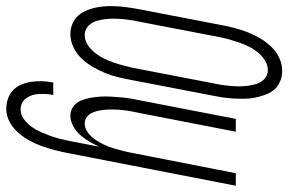

<svg xmlns="http://www.w3.org/2000/svg" viewBox="-198 -544 944 629"><g transform="rotate(90 274.5 -230.0)"><path d="M72 12Q47 12 27.5 -0.5Q8 -13 -2 -34Q-12 -55 -16 -78Q-20 -101 -19.5 -125.5Q-19 -150 -15.5 -175Q-12 -200 -7 -225L43 -485Q47 -506 52.5 -527Q58 -548 66 -568.5Q74 -589 86 -609.5Q98 -630 114 -646.5Q130 -663 150.5 -672.5Q171 -682 192 -682Q211 -682 227.5 -675Q244 -668 254.5 -655.5Q265 -643 271 -626.5Q277 -610 280.5 -592.5Q284 -575 284 -556.5Q284 -538 283 -519.5Q282 -501 279 -482.5Q276 -464 272 -445L222 -185Q218 -164 213 -143Q208 -122 199.5 -101.5Q191 -81 179 -60.5Q167 -40 151 -23.5Q135 -7 114 2.5Q93 12 72 12ZM75 -35Q92 -35 107 -44.5Q122 -54 133.5 -68.5Q145 -83 152.5 -98.5Q160 -114 165.5 -130Q171 -146 175 -162Q179 -178 183 -194L233 -454Q237 -472 239.5 -490Q242 -508 243 -526Q244 -544 242.5 -561Q241 -578 236.5 -594.5Q232 -611 220 -623Q208 -635 190 -635Q174 -635 158.5 -625.5Q143 -616 131.5 -601.5Q120 -587 112.5 -571.5Q105 -556 99.5 -540Q94 -524 89.5 -508Q85 -492 82 -476L32 -216Q28 -198 25.5 -180Q23 -162 22 -144Q21 -126 22.5 -109Q24 -92 28.5 -75.5Q33 -59 45.5 -47Q58 -35 75 -35ZM318 222Q300 222 284 216.5Q268 211 256 199.5Q244 188 237.5 172.5Q231 157 228.5 139.5Q226 122 226.5 104.5Q227 87 231 68H272Q269 80 268.5 92Q268 104 268.5 115.5Q269 127 272.5 137.5Q276 148 282.5 157Q289 166 298.5 170.5Q308 175 320 175Q336 175 350.5 164.5Q365 154 375.5 139.5Q386 125 392.5 110Q399 95 405 79Q411 63 415 47Q419 31 422 16L441 -82Q433 -65 423.5 -49Q414 -33 402 -19.5Q390 -6 373 3Q356 12 340 12Q322 12 309 2Q296 -8 290 -22.5Q284 -37 281 -53.5Q278 -70 277 -86.5Q276 -103 277 -120.5Q278 -138 279.5 -155Q281 -172 284 -189.5Q287 -207 291 -225L350 -530H392L331 -216Q328 -202 325.5 -189Q323 -176 321.5 -163Q320 -150 319.5 -137Q319 -124 319.5 -111.5Q320 -99 322 -86.5Q324 -74 328.5 -62.5Q333 -51 342.5 -43Q352 -35 365 -35Q380 -35 394 -45Q408 -55 417.5 -69Q427 -83 434 -97.5Q441 -112 445.5 -127Q450 -142 454 -157Q458 -172 461 -188L528 -530H569L461 25Q457 45 451.5 66Q446 87 438.5 107.5Q431 128 420.5 147Q410 166 394.5 183.5Q379 201 359 211.5Q339 222 318 222Z"/></g></svg>

Font: Lode Dark Term
Style: Italic
Weight: 400
Italic angle: -11°
Monospace: yes
Designer: Belleve Invis
Foundry: Belleve Invis
Version: Version 29.2.0